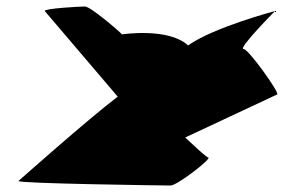

<svg xmlns="http://www.w3.org/2000/svg" viewBox="-20 -572 875 592"><path d="M37 -14C32 -6 489 0 506 0C526 0 628 -79 623 -86C623 -86 623 -80 551 -148L835 -281C841 -288 746 -421 731 -421C712 -421 828 -538 828 -538C828 -538 639 -488 560 -432C499 -488 356 -466 356 -466C351 -473 259 -552 242 -552C228 -552 115 -546 118 -538L343 -274C253 -206 37 -14 37 -14Z"/></svg>

Font: Ampere
Style: SCSuExtIta
Weight: 400
Version: Version 1